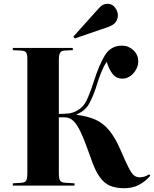

<svg xmlns="http://www.w3.org/2000/svg" viewBox="-20 -984 817 1018"><path d="M638 14Q597 14 565 1.5Q533 -11 507.5 -47Q482 -83 459 -153Q430 -236 409 -281Q388 -326 368 -344Q348 -362 322 -362H292V-66Q292 -36 299 -26Q306 -16 327 -15L375 -12V0H48V-12L94 -15Q113 -16 119 -27Q125 -38 125 -69V-671Q125 -696 118.5 -705.5Q112 -715 91 -716L48 -718V-730H366V-718L323 -716Q305 -715 298.5 -704Q292 -693 292 -666V-380Q323 -380 344 -382.5Q365 -385 384 -395Q420 -413 438 -449.5Q456 -486 477 -551Q507 -645 538 -693.5Q569 -742 627 -742Q661 -742 687 -718Q713 -694 713 -658Q713 -636 701 -614.5Q689 -593 670 -580Q651 -567 629 -567Q596 -567 576.5 -592.5Q557 -618 546 -656Q531 -635 518 -604Q505 -573 489 -520Q474 -474 453 -435Q432 -396 387 -378V-375Q444 -368 485 -350Q526 -332 558 -294Q590 -256 619 -189Q646 -126 662 -95Q678 -64 690.5 -54Q703 -44 722 -44Q747 -44 771 -60L777 -52Q750 -21 716 -3.5Q682 14 638 14ZM376 -780 369 -790 502 -938Q515 -953 526.5 -958.5Q538 -964 549 -964Q575 -964 590 -944Q605 -924 605 -902Q605 -883 593.5 -867Q582 -851 554 -841Z"/></svg>

Font: Literata 72pt
Style: Bold
Weight: 700
Designer: Latin by Veronika Burian and Jose Scaglione. Greek by Irene Vlachou. Cyrillic by Vera Evstafieva.
Foundry: TypeTogether
Version: Version 3.002